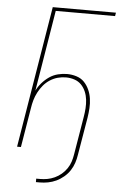

<svg xmlns="http://www.w3.org/2000/svg" viewBox="-60 -777 622 993"><g transform="rotate(5 250.5 -280.5)"><path d="M165 174V156H185Q204 156 223 152.5Q242 149 260.5 140.5Q279 132 295 118.5Q311 105 322.5 88Q334 71 340 52.5Q346 34 349 15L382 -183Q386 -206 387.5 -228.5Q389 -251 386.5 -273Q384 -295 375.5 -315Q367 -335 352.5 -350Q338 -365 317 -372Q296 -379 273 -379Q252 -379 231 -373.5Q210 -368 190.5 -355.5Q171 -343 156.5 -325.5Q142 -308 131.5 -288Q121 -268 115 -247Q109 -226 106 -205L72 0H52L173 -735H501L498 -717H190L121 -297Q131 -318 148 -337.5Q165 -357 185.5 -371Q206 -385 230 -391Q254 -397 277 -397Q302 -397 326 -389.5Q350 -382 366 -365.5Q382 -349 392 -327Q402 -305 405.5 -280.5Q409 -256 407.5 -231Q406 -206 402 -181L369 15Q366 36 359 57Q352 78 339.5 97Q327 116 308.5 131.5Q290 147 269.5 156.5Q249 166 227.5 170Q206 174 185 174Z"/></g></svg>

Font: Iosevka Thin
Style: Italic
Weight: 100
Italic angle: -9°
Monospace: yes
Designer: Belleve Invis
Foundry: Belleve Invis
Version: Version 32.5.0; ttfautohint (v1.8.4)